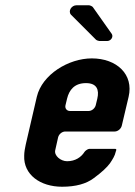

<svg xmlns="http://www.w3.org/2000/svg" viewBox="-20 -704 513 730"><path d="M120 -336 78 -155C75 -141 72 -126 72 -112C69 -40 133 6 216 6C268 6 308 -5 337 -27C367 -49 387 -68 398 -83C408 -98 417 -112 420 -127L422 -133C423 -136 421 -138 418 -138H319C314 -138 303 -130 301 -126C289 -107 267 -91 235 -91C211 -91 185 -112 190 -133L201 -182C204 -194 216 -204 228 -204H416C428 -204 440 -214 443 -226L469 -336C489 -421 424 -482 329 -482C241 -482 140 -421 120 -336ZM307 -388C348 -388 358 -363 350 -329L344 -304C341 -292 329 -282 317 -282H246C234 -282 226 -292 229 -304L235 -329C243 -362 263 -388 307 -388ZM358 -548H387C402 -548 412 -564 405 -575L333 -677C331 -680 322 -684 318 -684H271C251 -684 238 -661 250 -648L345 -553C347 -551 355 -548 358 -548Z"/></svg>

Font: DIN Rundschrift
Style: BreitKursiv
Weight: 400
Width: 7
Version: Version 1.027